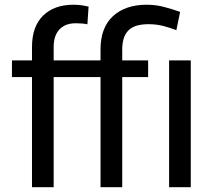

<svg xmlns="http://www.w3.org/2000/svg" viewBox="-20 -780 894 800"><path d="M203.6 0H113.3V-584Q113.3 -669.4 159.4 -714.8Q205.6 -760.3 286.6 -760.3Q302.2 -760.3 318.1 -758.3Q334 -756.3 349.1 -752.4L344.2 -678.7Q334 -681.2 321 -682.1Q308.1 -683.1 295.4 -683.1Q252 -683.1 227.8 -657.5Q203.6 -631.8 203.6 -584ZM320.8 -528.3V-459H29.8V-528.3ZM489.3 0H398.9V-574.2Q398.9 -664.6 450.4 -712.4Q502 -760.3 591.8 -760.3Q627.4 -760.3 661.1 -751.7Q694.8 -743.2 730.5 -730.5L714.8 -654.3Q692.9 -663.1 663.1 -671.1Q633.3 -679.2 598.6 -679.2Q540.5 -679.2 514.9 -653.1Q489.3 -627 489.3 -574.2ZM597.2 -528.3V-459H315.4V-528.3ZM774.9 -528.3V0H684.6V-528.3Z"/></svg>

Font: Vazirmatn
Style: Regular
Weight: 400
Designer: Saber Rastikerdar
Foundry: Saber Rastikerdar
Version: Version 33.003;September 2, 2022;FontCreator 14.0.0.2862 64-